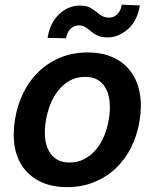

<svg xmlns="http://www.w3.org/2000/svg" viewBox="-20 -772 648 803"><path d="M43 -273.8Q52.6 -332.7 77.6 -383.7Q102.6 -434.7 141.5 -472.1Q180.4 -509.6 232.1 -531.1Q283.7 -552.6 346.9 -552.6Q407.3 -552.6 452.6 -532Q497.9 -511.4 526.1 -473.9Q554.3 -436.4 564.3 -383.9Q574.2 -331.3 563.9 -267Q554.3 -208.1 529.3 -157.3Q504.3 -106.5 465.4 -69.2Q426.5 -32 374.6 -10.7Q322.8 10.7 259.9 10.7Q180 10.7 126.1 -25.2Q71 -61.8 50.1 -124.3Q29.1 -186.8 43 -273.8ZM270.6 -92.3Q304.3 -92.3 331.9 -106.5Q359.4 -120.7 380.5 -145.4Q401.6 -170.1 415.5 -203.3Q429.3 -236.5 435.4 -274.5Q441.4 -311.1 438.7 -343.2Q436.1 -375.4 424.2 -399.1Q412.3 -422.9 390.6 -436.8Q369 -450.6 336.6 -450.6Q299.4 -450.6 271 -434.3Q242.5 -418 222.3 -391.9Q202.1 -365.8 189.6 -333.1Q177.2 -300.4 171.9 -267.8Q165.8 -231.2 168.3 -199.2Q170.8 -167.3 182.9 -143.5Q195 -119.7 216.6 -106Q238.3 -92.3 270.6 -92.3ZM228 -713.1Q265.6 -748.6 313.6 -748.6Q345.2 -748.6 363.6 -736.2Q372.9 -729.8 381.7 -723.5Q390.6 -717.3 398.4 -710.9Q414.1 -698.2 436.4 -698.2Q446.7 -698.2 455.6 -702.2Q464.5 -706.3 471.4 -713.4Q478.3 -720.5 483 -730.6Q487.6 -740.8 489.3 -752.5L565 -749.3Q554.3 -685.7 516 -650.9Q476.6 -615.8 429.7 -615.4Q412.3 -615.4 399.9 -619.1Q387.4 -622.9 377.8 -628.6Q368.3 -634.2 360.8 -640.6Q353.3 -647 345.7 -652.7Q338.1 -658.4 329.2 -662.1Q320.3 -665.8 308.2 -665.8Q289.1 -665.8 274.7 -651.1Q260.3 -636.4 256 -611.9L179 -613.6Q188.9 -676.8 228 -713.1Z"/></svg>

Font: Inter P Semi Bold
Style: Italic
Weight: 600
Italic angle: 9.39999°
Designer: Rasmus Andersson
Foundry: rsms
Version: Version 3.018;git-588b23468